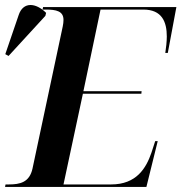

<svg xmlns="http://www.w3.org/2000/svg" viewBox="-45 -742 720 762"><path d="M-11 -520 135 -679 138 -691C98 -731 47 -737 29 -682L-24 -527ZM-25 0H536L581 -182H571L556 -136C535 -75 497 -10 396 -10H207L284 -370H516L517 -380H286L354 -704H524C598 -704 617 -655 617 -597C617 -578 614 -550 611 -532H621L655 -714H126L124 -704H137C178 -704 207 -698 207 -663C207 -655 206 -647 204 -637L84 -73C72 -18 34 -10 -10 -10H-23Z"/></svg>

Font: Noto Serif Display SemiBold
Style: Italic
Weight: 600
Italic angle: -12°
Designer: Monotype Design Team
Foundry: Monotype Imaging Inc.
Version: Version 2.009